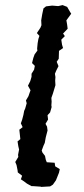

<svg xmlns="http://www.w3.org/2000/svg" viewBox="-20 -729 331 755"><path d="M111 3H104L86 -7L74 -16L62 -24L67 -38L50 -51L49 -60L45 -80L40 -92L52 -112L51 -120L55 -141L52 -154L49 -173L60 -182L56 -219L69 -229L62 -244L67 -258L72 -277L75 -293L79 -302L85 -323L82 -334L92 -351L95 -360L100 -374L90 -392L99 -410L104 -427V-439L114 -455L117 -470L106 -481L111 -501L116 -515L127 -530L126 -538L128 -559L131 -576L135 -588L125 -599L139 -620L143 -630L142 -649L146 -673L151 -696L161 -704L185 -707L209 -705L226 -709L244 -702L255 -683L260 -675L241 -649L244 -632L246 -616L228 -597L235 -587L221 -573L224 -553L228 -540L212 -529L211 -498L203 -486L210 -469L201 -451L196 -439L198 -426L197 -412L198 -394L188 -361L182 -344L183 -329L182 -315L183 -308L177 -287L167 -276L169 -259L159 -242L165 -231L167 -216L160 -189L156 -167L151 -156L144 -137L147 -129L157 -116L160 -101L164 -91L195 -89L197 -75L215 -64L212 -50L200 -20L188 -3L177 4L142 6L140 5Z"/></svg>

Font: Winky Rough
Style: Italic
Weight: 400
Italic angle: -8.97852°
Designer: Simon Atzbach
Foundry: typofactur
Version: Version 1.206